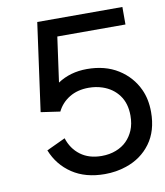

<svg xmlns="http://www.w3.org/2000/svg" viewBox="-82 -781 741 860"><g transform="rotate(-10 289.0 -351.0)"><path d="M320.8 -382.8Q270 -382.8 233.2 -360.4Q196.3 -337.9 177.7 -299.8L90.3 -312.5L145.5 -712.9H532.7V-633.3H222.7L194.3 -428.7Q251.5 -466.8 327.6 -466.8Q410.2 -466.8 469 -429.9Q527.8 -393.1 556.6 -331.1Q577.6 -286.1 577.6 -227.5Q577.6 -142.1 535.9 -85.2Q494.1 -28.3 423.8 -4.9Q377.9 10.7 326.2 10.7Q238.3 10.7 178 -29.5Q117.7 -69.8 90.3 -138.7L175.8 -178.7Q191.4 -129.4 230 -100.6Q268.6 -71.8 326.2 -71.8Q362.3 -71.8 391.6 -83.3Q420.9 -94.7 440.4 -114.3Q460 -133.8 471.7 -161.1Q483.9 -189.9 483.9 -227.5Q483.9 -283.7 456.5 -320.6Q429.2 -357.4 382.8 -373Q353.5 -382.8 320.8 -382.8Z"/></g></svg>

Font: Meera Inimai
Style: Regular
Weight: 400
Version: 2.0.0+20160526